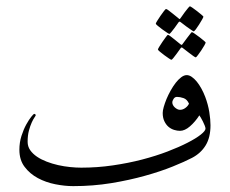

<svg xmlns="http://www.w3.org/2000/svg" viewBox="-20 -602 746 624"><path d="M664.1 -194.8Q664.1 -155.3 648.4 -129.6Q632.8 -104 604 -88.9Q580.6 -76.7 541.3 -60.8Q502 -44.9 451.4 -30.8Q400.9 -16.6 341.6 -6.8Q282.2 2.9 217.8 2.9Q190.4 2.9 159.7 -3.2Q128.9 -9.3 103 -23.2Q77.1 -37.1 60.1 -59.6Q43 -82 43 -115.2Q43 -139.2 49.8 -160.4Q56.6 -181.6 65.4 -197.5Q74.2 -213.4 81.8 -222.7Q89.4 -231.9 90.8 -231.9Q92.3 -231.9 94.2 -230.7Q96.2 -229.5 96.2 -228Q96.2 -226.1 92 -220.2Q87.9 -214.4 83 -203.6Q78.1 -192.9 74 -177.5Q69.8 -162.1 69.8 -141.1Q69.8 -126 78.1 -114Q86.4 -102.1 100.1 -92.8Q113.8 -83.5 131.6 -76.7Q149.4 -69.8 168.9 -65.4Q188.5 -61 207.8 -59.1Q227.1 -57.1 244.1 -57.1Q296.4 -57.1 346.7 -64.5Q397 -71.8 441.9 -83.5Q486.8 -95.2 524.4 -109.6Q562 -124 589.6 -138.2Q617.2 -152.3 632.6 -164.6Q647.9 -176.8 647.9 -184.1Q647.9 -187.5 645.3 -194.1Q642.6 -200.7 639.4 -207.3Q636.2 -213.9 632.8 -219.5Q629.4 -225.1 627.9 -227.1Q614.3 -206.1 597.4 -191.4Q580.6 -176.8 564.9 -176.8Q555.7 -176.8 545.7 -179.9Q535.6 -183.1 527.6 -189.9Q519.5 -196.8 514.2 -208Q508.8 -219.2 508.8 -234.9Q508.8 -242.7 512.2 -254.6Q515.6 -266.6 521.2 -280.3Q526.9 -293.9 534.7 -307.9Q542.5 -321.8 551 -332.8Q559.6 -343.8 568.8 -350.8Q578.1 -357.9 586.9 -357.9Q594.7 -357.9 603 -352.3Q611.3 -346.7 619.4 -336.9Q627.4 -327.1 634.5 -314.2Q641.6 -301.3 647 -287.1Q656.2 -262.7 660.2 -238Q664.1 -213.4 664.1 -194.8ZM594.2 -265.1Q587.9 -279.3 576.4 -283.2Q564.9 -287.1 555.2 -287.1Q548.3 -287.1 544.2 -280.8Q540 -274.4 540 -269Q540 -264.6 542.2 -260.5Q544.4 -256.3 548.1 -252.9Q551.8 -249.5 556.2 -247.3Q560.5 -245.1 564.9 -245.1Q574.2 -245.1 582.5 -251.2Q590.8 -257.3 594.2 -265.1ZM641.1 -547.9Q641.1 -545.9 636.7 -538.3Q632.3 -530.8 627 -522.2Q621.6 -513.7 616.5 -506.8Q611.3 -500 609.4 -500Q608.4 -500 601.8 -504.6Q595.2 -509.3 587.4 -514.6Q578.6 -521 567.4 -529.8Q564.9 -531.7 563.5 -531.7Q562.5 -531.7 560.5 -529.8Q552.7 -519 546.9 -510.7Q541.5 -503.4 536.6 -497.6Q531.7 -491.7 530.3 -491.7Q529.3 -491.7 522.2 -496.3Q515.1 -501 507.1 -506.8Q499 -512.7 492.7 -518.1Q486.3 -523.4 486.3 -524.9Q486.3 -526.9 491 -534.4Q495.6 -542 501.5 -550.5Q507.3 -559.1 512.7 -565.9Q518.1 -572.8 519.5 -572.8Q522 -572.8 528.3 -567.9Q534.7 -563 541.5 -557.6Q549.8 -551.3 559.6 -543Q562.5 -540 563.5 -540Q564.9 -540 567.4 -543.9Q574.7 -554.2 580.6 -562.5Q585.9 -569.3 590.8 -575.4Q595.7 -581.5 597.2 -581.5Q598.6 -581.5 605.7 -576.7Q612.8 -571.8 620.6 -565.7Q628.4 -559.6 634.8 -554.2Q641.1 -548.8 641.1 -547.9ZM648.4 -463.9Q648.4 -461.9 644 -454.1Q639.6 -446.3 633.8 -437.7Q627.9 -429.2 622.8 -422.4Q617.7 -415.5 616.2 -415.5Q614.7 -415.5 607.9 -420.2Q601.1 -424.8 593.8 -430.7Q585 -437 574.2 -445.8Q571.8 -447.8 570.3 -447.8Q569.3 -447.8 567.4 -445.8Q559.6 -435.1 553.7 -426.8Q548.3 -419.4 543.5 -413.6Q538.6 -407.7 537.1 -407.7Q535.6 -407.7 528.6 -412.4Q521.5 -417 513.7 -422.9Q505.9 -428.7 499.5 -434.1Q493.2 -439.5 493.2 -440.9Q493.2 -442.9 497.8 -450.4Q502.4 -458 508.3 -466.6Q514.2 -475.1 519.3 -481.9Q524.4 -488.8 525.4 -488.8Q527.8 -488.8 534.2 -483.9Q540.5 -479 547.4 -473.6Q555.7 -467.3 565.4 -459Q568.8 -456.1 570.3 -456.1Q571.8 -456.1 574.2 -460L587.9 -478.5Q593.3 -485.4 597.9 -491.5Q602.5 -497.6 603.5 -497.6Q605.5 -497.6 612.5 -492.7Q619.6 -487.8 627.7 -481.7Q635.7 -475.6 642.1 -470.2Q648.4 -464.8 648.4 -463.9Z"/></svg>

Font: Scheherazade Rohingya
Style: Regular
Weight: 400
Designer: SIL International
Foundry: SIL International
Version: Version 2.000 (build 440/429)